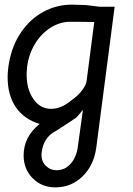

<svg xmlns="http://www.w3.org/2000/svg" viewBox="-20 -537 576 829"><path d="M82 134Q82 54 151 -2Q84 -22 48.5 -74Q13 -126 13 -203Q13 -233 19 -266Q32 -340 70.5 -397Q109 -454 166.5 -485.5Q224 -517 291 -517L353 -515L409 -508H475L396 98Q386 176 337 224Q288 272 219 272Q160 272 121 232.5Q82 193 82 134ZM291 -106Q316 -123 334 -146.5Q352 -170 354 -188L387 -442L312 -443H283Q239 -443 198.5 -417.5Q158 -392 131 -347.5Q104 -303 97 -248Q95 -226 95 -215Q95 -151 124.5 -109Q154 -67 200 -67Q246 -67 291 -106ZM316 97 338 -63Q336 -61 327.5 -50Q319 -39 309 -29Q286 -13 222 28Q167 56 160 122Q159 125 159 132Q159 160 178 179Q197 198 225 198Q260 198 285 170Q310 142 316 97Z"/></svg>

Font: Bellota
Style: Bold Italic
Weight: 700
Italic angle: -7.5°
Designer: Kemie Guaida
Foundry: Kemie Guaida
Version: Version 4.001